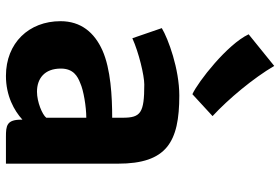

<svg xmlns="http://www.w3.org/2000/svg" viewBox="-166 -756 930 637"><g transform="rotate(90 298.5 -437.0)"><path d="M49.8 -173.3C49.8 -68.4 122.1 7.8 231.4 7.8C297.4 7.8 346.7 -19.5 376.5 -46.9V-43C376.5 5.4 396.5 7.8 433.6 7.8H522.5V-363.8C522.5 -525.4 451.2 -567.4 296.4 -567.4C208.5 -567.4 108.4 -530.8 72.8 -509.3L106.4 -411.6C153.8 -433.1 230 -451.2 259.8 -451.2C354 -451.2 370.1 -439.5 370.1 -379.9V-344.7C299.8 -344.7 208.5 -339.8 147 -312.5C86.9 -285.6 49.8 -240.7 49.8 -173.3ZM207 -174.3C207 -215.8 232.4 -230 255.4 -238.8C278.3 -249.5 333.5 -258.8 370.1 -258.8V-126C359.9 -112.8 317.9 -95.2 283.7 -95.2C240.2 -95.2 207 -120.1 207 -174.3ZM292 -610.8 364.7 -677.7C307.6 -730.5 238.8 -813 198.2 -882.3L93.3 -797.4C126.5 -726.6 251 -629.4 292 -610.8Z"/></g></svg>

Font: Merriweather Sans
Style: Bold
Weight: 700
Designer: Eben Sorkin ( eben@eyebytes.com )
Foundry: Eben Sorkin
Version: Version 1.003